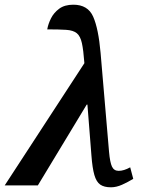

<svg xmlns="http://www.w3.org/2000/svg" viewBox="-42 -789 625 817"><path d="M-22 0 317 -520V-521Q313 -576 306.5 -605.5Q300 -635 285 -647.5Q270 -660 240 -662Q210 -664 159 -664Q163 -687 175 -711Q187 -735 210 -752Q233 -769 270 -769Q332 -769 354.5 -718Q377 -667 386 -564L422 -143Q426 -98 434.5 -80Q443 -62 463 -62Q485 -62 512 -77L525 -28Q502 -14 477.5 -3Q453 8 430 8Q401 8 384.5 -3.5Q368 -15 359.5 -44.5Q351 -74 347 -128L330 -344H327L119 0Z"/></svg>

Font: Noto Serif SemiCondensed SemiBold
Style: Italic
Weight: 600
Width: 4
Italic angle: -12°
Designer: Monotype Design Team
Foundry: Monotype Imaging Inc.
Version: Version 2.014; ttfautohint (v1.8.4.7-5d5b)